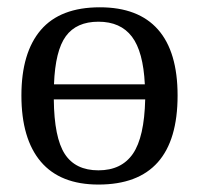

<svg xmlns="http://www.w3.org/2000/svg" viewBox="-20 -491 540 521"><path d="M461.9 -231.9Q461.9 9.8 247.1 9.8Q143.6 9.8 90.8 -52.2Q38.1 -114.3 38.1 -231.9Q38.1 -348.1 90.8 -409.7Q143.6 -471.2 251 -471.2Q355.5 -471.2 408.7 -410.9Q461.9 -350.6 461.9 -231.9ZM247.1 -28.8Q309.6 -28.8 340.6 -73.7Q371.6 -118.7 374 -221.2H126Q127 -117.7 155.8 -73.2Q184.6 -28.8 247.1 -28.8ZM247.1 -432.1Q187.5 -432.1 158.7 -392.8Q129.9 -353.5 126.5 -262.2H373Q368.7 -351.1 337.9 -391.6Q307.1 -432.1 247.1 -432.1Z"/></svg>

Font: Tinos
Style: Regular
Weight: 400
Designer: Steve Matteson
Foundry: Monotype Imaging Inc.
Version: Version 1.23